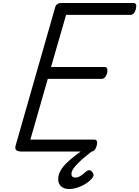

<svg xmlns="http://www.w3.org/2000/svg" viewBox="-20 -1018 936 1290"><path d="M124 0Q100 0 89.5 -9Q79 -18 85 -40L351 -970Q355 -984 366 -991Q377 -998 398 -998H878Q889 -998 893.5 -988.5Q898 -979 893 -958Q888 -938 878.5 -928Q869 -918 858 -918H424L323 -568H684Q695 -568 699.5 -558Q704 -548 700 -528Q694 -508 684.5 -498Q675 -488 664 -488H301L184 -80H614Q626 -80 630.5 -70.5Q635 -61 630 -40Q625 -21 615.5 -10.5Q606 0 595 0ZM444 252Q410 252 390.5 234Q371 216 371 186Q371 157 386 130Q401 103 426.5 78Q452 53 484.5 28Q517 3 552 -22L617 -23V-17Q587 7 559 29.5Q531 52 508.5 74Q486 96 473 115Q460 134 460 150Q460 162 466.5 168.5Q473 175 485 175Q504 175 521 164Q538 153 559 134Q566 127 576.5 125.5Q587 124 597 134Q604 142 607.5 151.5Q611 161 604 172Q590 193 563 211.5Q536 230 504.5 241Q473 252 444 252Z"/></svg>

Font: Playwrite TZ
Style: Regular
Weight: 400
Designer: Veronika Burian, José Scaglione
Foundry: TypeTogether
Version: Version 1.002